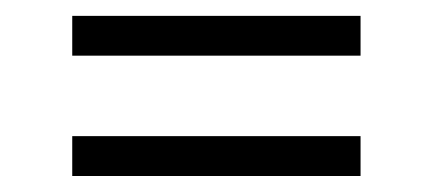

<svg xmlns="http://www.w3.org/2000/svg" viewBox="-20 -304 540 240"><path d="M70.3 -284.2Q190.4 -284.2 430.7 -284.2Q430.7 -267.6 430.7 -234.4Q310.5 -234.4 70.3 -234.4Q70.3 -251 70.3 -284.2ZM70.3 -133.8Q190.4 -133.8 430.7 -133.8Q430.7 -117.2 430.7 -84Q310.5 -84 70.3 -84Q70.3 -100.6 70.3 -133.8Z"/></svg>

Font: Tsing
Style: Bold
Weight: 400
Designer: iepn
Foundry: Jiangxue academy
Version: Version 1.0